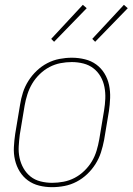

<svg xmlns="http://www.w3.org/2000/svg" viewBox="-20 -767 549 795"><path d="M195 8Q168 8 142 1.5Q116 -5 95.5 -20Q75 -35 61.5 -57Q48 -79 42 -105Q36 -131 37.5 -158.5Q39 -186 43 -213L63 -333Q67 -359 75 -384Q83 -409 97.5 -432Q112 -455 132 -474Q152 -493 176 -505.5Q200 -518 226 -523Q252 -528 278 -528Q305 -528 331.5 -521.5Q358 -515 378.5 -500Q399 -485 412.5 -463Q426 -441 431.5 -415Q437 -389 436 -361.5Q435 -334 431 -307L411 -187Q406 -161 398 -136Q390 -111 375.5 -88Q361 -65 341 -46Q321 -27 297 -14.5Q273 -2 247 3Q221 8 195 8ZM196 -10Q219 -10 243 -14.5Q267 -19 289 -30.5Q311 -42 329.5 -60Q348 -78 360.5 -99Q373 -120 380 -143.5Q387 -167 391 -190L411 -310Q415 -334 416 -358.5Q417 -383 412.5 -406.5Q408 -430 396.5 -450Q385 -470 367 -484Q349 -498 325.5 -504Q302 -510 277 -510Q254 -510 230.5 -505.5Q207 -501 185 -489.5Q163 -478 144.5 -460Q126 -442 113.5 -421Q101 -400 93.5 -376.5Q86 -353 82 -330L62 -210Q59 -186 57.5 -161.5Q56 -137 61 -113.5Q66 -90 77.5 -70Q89 -50 106.5 -36Q124 -22 147.5 -16Q171 -10 196 -10ZM374 -594 362 -606 493 -747 509 -733ZM204 -594 192 -606 323 -747 339 -733Z"/></svg>

Font: Iosevka Thin
Style: Italic
Weight: 100
Italic angle: -9°
Monospace: yes
Designer: Belleve Invis
Foundry: Belleve Invis
Version: Version 32.5.0; ttfautohint (v1.8.4)